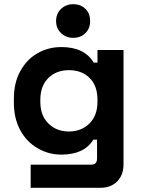

<svg xmlns="http://www.w3.org/2000/svg" viewBox="-20 -734 678 914"><path d="M46 -246V-262Q46 -341 77 -396Q107 -451 158.5 -480.5Q210 -510 272 -510Q382 -510 426 -436H444V-496H568V48Q568 99 538 129.5Q508 160 458 160H126V50H414Q442 50 442 20V-69H424Q381 2 272 2Q211 2 160 -28Q107 -58 76.5 -114Q46 -170 46 -246ZM444 -249V-259Q444 -326 406.5 -363Q369 -400 308 -400Q248 -400 210 -362.5Q172 -325 172 -259V-249Q172 -184 210.5 -146Q249 -108 308 -108Q367 -108 405.5 -146Q444 -184 444 -249ZM328 -554Q294 -554 270.5 -576.5Q247 -599 247 -634Q247 -669 270.5 -691.5Q294 -714 328 -714Q364 -714 386.5 -692Q409 -670 409 -634Q409 -598 386.5 -576Q364 -554 328 -554Z"/></svg>

Font: Rootstock Sans Headline
Style: Bold
Weight: 700
Designer: Florian Karsten
Foundry: Florian Karsten
Version: Version 2.000;FEAKit 1.0